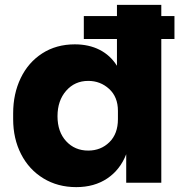

<svg xmlns="http://www.w3.org/2000/svg" viewBox="-20 -750 748 788"><path d="M34 -261V-285Q34 -365 65 -429.5Q96 -494 153.5 -531Q211 -568 287 -568Q345 -568 389 -545.5Q433 -523 460 -480V-590H324V-684H460V-730H642V-684H696V-590H642V0H498V-117Q473 -53 420 -17.5Q367 18 293 18Q217 18 158 -18Q99 -54 66.5 -117.5Q34 -181 34 -261ZM464 -261V-295Q464 -352 428 -385Q392 -418 342 -418Q287 -418 251.5 -377.5Q216 -337 216 -273Q216 -209 251.5 -170.5Q287 -132 342 -132Q394 -132 429 -166.5Q464 -201 464 -261Z"/></svg>

Font: Sora-SIA ExtraBold
Style: Regular
Weight: 800
Designer: Jonathan Barnbrook, Julián Moncada
Foundry: Barnbrook Fonts
Version: Version 2.000